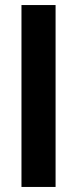

<svg xmlns="http://www.w3.org/2000/svg" viewBox="-20 -740 306 760"><path d="M65 0V-720H200V0Z"/></svg>

Font: DM Sans 20pt
Style: Bold
Weight: 700
Version: Version 4.004;gftools[0.9.30]